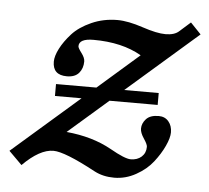

<svg xmlns="http://www.w3.org/2000/svg" viewBox="-89 -476 589 541"><g transform="rotate(5 206.0 -205.5)"><path d="M66.4 -193.4V-227.1H180.7L296.9 -328.6Q242.2 -360.4 161.1 -360.4Q120.1 -360.4 120.1 -338.9Q120.1 -334 130.1 -320.8Q140.1 -307.6 140.1 -297.4Q140.1 -277.8 128.9 -264.6Q117.7 -251.5 94.7 -251.5Q54.7 -251.5 54.7 -289.6Q54.7 -305.2 65.7 -326.7Q76.7 -348.1 96.4 -369.9Q116.2 -391.6 150.1 -406.7Q184.1 -421.9 223.6 -421.9Q253.4 -421.9 295.9 -407.7Q336.9 -394 361.3 -394Q387.2 -394 399.9 -406.2L430.2 -433.1L460 -401.9L259.3 -227.1H356.9V-193.4H220.7L107.9 -95.2Q181.6 -88.4 235.8 -58.1Q277.8 -34.2 294.4 -34.2Q313 -34.2 325 -44.9Q336.9 -55.7 336.9 -73.2Q336.9 -80.1 326.4 -95.7Q315.9 -111.3 315.9 -123Q315.9 -137.7 327.1 -150.1Q338.4 -162.6 362.8 -162.6Q380.4 -162.6 390.6 -150.4Q400.9 -138.2 400.9 -119.6Q400.9 -104 390.1 -80.8Q379.4 -57.6 361.3 -34.4Q343.3 -11.2 314 5.1Q284.7 21.5 252.4 21.5Q221.2 21.5 196.8 8.8Q107.9 -39.1 75.7 -39.1Q37.1 -39.1 -10.7 8.8L-47.9 -28.3L141.6 -193.4Z"/></g></svg>

Font: Elstob 18pt SemiBold
Style: Italic
Weight: 600
Italic angle: -20°
Designer: Peter S. Baker
Version: Version 1.015